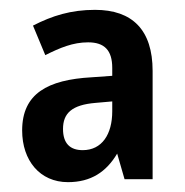

<svg xmlns="http://www.w3.org/2000/svg" viewBox="-20 -742 376 390"><path d="M173 -722C124 -722 86 -710 47 -690L72 -630C102 -645 128 -656 159 -656C192 -656 208 -640 208 -604V-588L166 -585C77 -580 25 -552 25 -477C25 -416 61 -372 118 -372C165 -372 196 -393 218 -430L233 -378H290V-598C290 -681 249 -722 173 -722ZM174 -533 208 -536V-516C208 -469 187 -437 148 -437C122 -437 108 -451 108 -480C108 -512 126 -529 174 -533Z"/></svg>

Font: Noto Sans Ethiopic Cond SemBd
Style: Regular
Weight: 600
Width: 3
Designer: Monotype Design Team
Foundry: Monotype Imaging Inc.
Version: Version 2.102